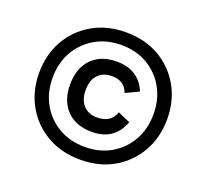

<svg xmlns="http://www.w3.org/2000/svg" viewBox="-118 -812 1036 964"><g transform="rotate(20 400.0 -330.0)"><path d="M400 10Q299 10 222 -34.5Q145 -79 101.5 -156Q58 -233 58 -330Q58 -428 101.5 -504.5Q145 -581 222 -625.5Q299 -670 400 -670Q502 -670 578.5 -625.5Q655 -581 698.5 -504.5Q742 -428 742 -330Q742 -233 698.5 -156Q655 -79 578.5 -34.5Q502 10 400 10ZM400 -58Q480 -58 540.5 -94Q601 -130 635 -191Q669 -252 669 -330Q669 -408 635 -469Q601 -530 540.5 -566Q480 -602 400 -602Q320 -602 259 -566Q198 -530 164 -469Q130 -408 130 -330Q130 -252 164 -191Q198 -130 259 -94Q320 -58 400 -58ZM407 -141Q321 -141 272.5 -191.5Q224 -242 224 -328Q224 -415 272.5 -465.5Q321 -516 407 -516Q468 -516 508 -488.5Q548 -461 566 -414L496 -381Q485 -411 463 -425Q441 -439 408 -439Q361 -439 334 -410Q307 -381 307 -328Q307 -277 334 -247.5Q361 -218 408 -218Q443 -218 467 -233Q491 -248 502 -280L568 -251Q548 -197 508 -169Q468 -141 407 -141Z"/></g></svg>

Font: Kantumruy Pro Medium
Style: Regular
Weight: 500
Designer: Sovichet Tep
Foundry: Sovichet Tep
Version: Version 1.002